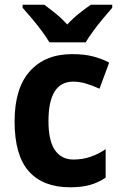

<svg xmlns="http://www.w3.org/2000/svg" viewBox="-20 -786 512 816"><path d="M278 10Q163 10 102.5 -58Q42 -126 42 -270Q42 -411 107 -483.5Q172 -556 287 -556Q338 -556 376 -546Q414 -536 444 -520L403 -409Q372 -423 345 -431Q318 -439 291 -439Q186 -439 186 -271Q186 -188 213.5 -148Q241 -108 292 -108Q331 -108 364.5 -119.5Q398 -131 429 -152V-31Q398 -10 362.5 0Q327 10 278 10ZM190 -606Q178 -627 157.5 -654.5Q137 -682 115 -708Q93 -734 76 -753V-766H168Q190 -750 216 -729Q242 -708 266 -682Q291 -709 317 -729.5Q343 -750 366 -766H457V-753Q441 -735 419 -708.5Q397 -682 377 -655Q357 -628 344 -606Z"/></svg>

Font: Noto Sans Arabic SemCond
Style: Bold
Weight: 700
Width: 4
Designer: Monotype Design Team, Nadine Chahine, Nizar Qandah and Khaled Hosny
Foundry: Monotype Imaging Inc.
Version: Version 2.012; ttfautohint (v1.8.4.7-5d5b)